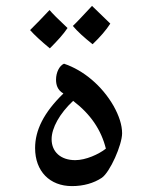

<svg xmlns="http://www.w3.org/2000/svg" viewBox="-20 -766 485 651"><path d="M294 -616C320 -641 340 -664 354 -686C322 -717 301 -737 292 -746C261 -713 240 -690 227 -678C243 -659 265 -639 294 -616ZM149 -602C175 -628 195 -650 209 -671C177 -701 157 -721 148 -732C123 -705 101 -683 82 -664C97 -647 120 -626 149 -602ZM224 -135C263 -135 298 -145 325 -163C353 -182 394 -275 394 -314C394 -342 384 -373 365 -407C326 -475 263 -528 197 -550C181 -543 170 -520 170 -496C170 -480 174 -461 195 -449C128 -384 99 -324 99 -264C99 -185 149 -135 224 -135ZM235 -223C186 -223 155 -251 155 -294C155 -332 182 -381 228 -424C287 -379 323 -326 339 -262C315 -243 271 -223 235 -223Z"/></svg>

Font: Noto Naskh Arabic UI Medium
Style: Regular
Weight: 500
Designer: Monotype Design Team, David Williams, Mohamad Dakak and Nizar Qandah
Foundry: Monotype Imaging Inc.
Version: Version 2.014